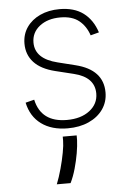

<svg xmlns="http://www.w3.org/2000/svg" viewBox="-57 -596 616 908"><g transform="rotate(-5 251.5 -142.0)"><path d="M436.4 -427.9 396.3 -417.3Q381.4 -462 348.9 -488.1Q316.4 -514.2 260.3 -514.2Q200.3 -514.2 162.1 -484.4Q123.9 -454.5 123.9 -406.6Q123.9 -329.5 229 -303.6L312.9 -282.7Q442.8 -250.4 442.8 -142.4Q442.8 -97.3 418.3 -62.5Q393.8 -27.7 350.5 -8.2Q307.2 11.4 250.4 11.4Q174.4 11.4 125.4 -24.5Q76.3 -60.4 62.1 -126.8L103.7 -137.4Q127.5 -28.4 250 -28.4Q316.8 -28.4 357.8 -60Q398.8 -91.6 398.8 -141Q398.8 -218.8 301.5 -242.5L214.5 -263.8Q147.7 -280.2 114.3 -316.4Q81 -352.6 81 -405.2Q81 -449.2 104 -482.6Q127.1 -516 167.6 -534.8Q208.1 -553.6 260.3 -553.6Q329.5 -553.6 373.2 -521Q416.9 -488.3 436.4 -427.9ZM289.1 48.3V70.7Q288 97.3 282 132.6Q275.9 168 265.6 204.5Q255.3 241.1 240.8 270.6H175.4Q188.2 238.6 199 199.2Q209.9 159.8 216.4 124.3Q223 88.8 223 68.2V48.3Z"/></g></svg>

Font: Inter UI Extra Light
Style: Regular
Weight: 200
Designer: Rasmus Andersson
Foundry: rsms
Version: 3.2;8d6f07862